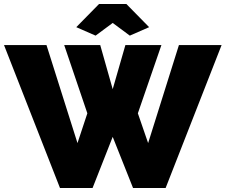

<svg xmlns="http://www.w3.org/2000/svg" viewBox="-32 -934 1121 954"><path d="M443 -757 528 -820 613 -757 709 -799 596 -914H460L347 -799ZM402 -371 353 -223 199 -710H-12L266 0H428L528 -254L629 0H791L1069 -710H857L704 -223L653 -371L770 -710H591L528 -491L466 -710H287Z"/></svg>

Font: Raleway Black
Style: Regular
Weight: 900
Designer: Matt McInerney, Pablo Impallari, Rodrigo Fuenzalida
Foundry: Matt McInerney, Pablo Impallari, Rodrigo Fuenzalida
Version: Version 3.000g; ttfautohint (v1.5) -l 8 -r 28 -G 28 -x 14 -D